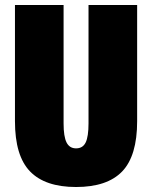

<svg xmlns="http://www.w3.org/2000/svg" viewBox="-20 -740 610 770"><path d="M235 -245Q235 -192 247 -168.5Q259 -145 285 -145Q312 -145 323.5 -168.5Q335 -192 335 -245V-720H530V-254Q530 -115 470 -52.5Q410 10 285 10Q161 10 100.5 -52.5Q40 -115 40 -254V-720H235Z"/></svg>

Font: Protest Strike
Style: Regular
Weight: 400
Designer: Octavio Pardo
Foundry: Ashler Design
Version: Version 2.005; ttfautohint (v1.8.4.7-5d5b)